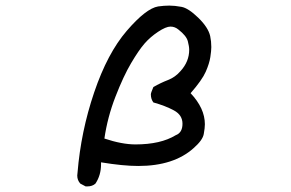

<svg xmlns="http://www.w3.org/2000/svg" viewBox="-20 -617 1040 686"><path d="M292 49H286L267 39Q256 27 256 10L257 0Q269 -147 316.5 -287Q364 -427 433 -507Q502 -587 545 -594Q566 -597 585 -597Q604 -597 628.5 -592.5Q653 -588 688.5 -553.5Q724 -519 731 -488Q735 -469 735 -449Q735 -436 731.5 -413Q728 -390 715 -360.5Q702 -331 661 -284Q712 -230 712 -173Q712 -160 708 -138Q704 -116 672 -88Q601 -24 474 -24Q420 -24 341 -37V-30Q341 9 321 39Q310 49 292 49ZM464 -101Q554 -101 608 -134Q632 -143 632 -175Q632 -206 601.5 -222.5Q571 -239 528 -251Q519 -263 519 -280Q519 -285 528 -306Q554 -321 580 -331Q606 -341 625 -363Q656 -397 656 -439Q656 -451 651 -470Q646 -489 618 -511Q605 -522 589 -522Q573 -522 545 -503.5Q517 -485 496.5 -461.5Q476 -438 448.5 -391.5Q421 -345 392.5 -271.5Q364 -198 353 -122Q416 -101 464 -101Z"/></svg>

Font: Xiaolai Mono SC
Style: Regular
Weight: 400
Monospace: yes
Designer: LXGW / Nozomi Seto
Version: Version 3.113;September 30, 2024